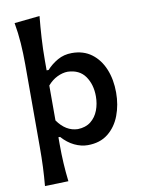

<svg xmlns="http://www.w3.org/2000/svg" viewBox="-107 -878 855 1161"><g transform="rotate(-10 320.5 -297.5)"><path d="M72.8 211.9Q78.1 153.3 80.6 95.9Q83 38.6 83 -27.8V-534.2Q83 -601.1 78.6 -664.6Q74.2 -728 63 -790.5L218.8 -806.6Q212.4 -741.7 208.3 -674.3Q204.1 -606.9 204.1 -534.2V-475.6H216.3Q244.6 -507.3 283.9 -529.8Q323.2 -552.2 372.1 -552.2Q443.4 -552.2 492.9 -515.1Q542.5 -478 568.6 -414.3Q594.7 -350.6 594.7 -270.5Q594.7 -195.3 570.3 -130.6Q545.9 -65.9 496.3 -26.4Q446.8 13.2 371.1 13.2Q331.1 13.2 290 -6.3Q249 -25.9 214.4 -64.9H204.1V-22Q204.1 40 207.3 94.5Q210.4 148.9 217.3 207.5ZM328.6 -92.8Q377.4 -94.2 408.7 -119.1Q439.9 -144 455.1 -183.8Q470.2 -223.6 470.2 -269.5Q470.2 -341.8 435.1 -392.3Q399.9 -442.9 327.1 -445.3Q295.9 -444.8 263.2 -429Q230.5 -413.1 204.1 -382.3V-168Q255.4 -94.7 328.6 -92.8Z"/></g></svg>

Font: Pinar-DS1-FD SemiBold
Style: Regular
Weight: 600
Designer: Amin Abedi
Version: Version 3.000